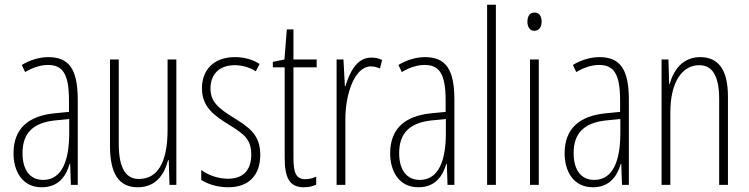

<svg xmlns="http://www.w3.org/2000/svg" viewBox="-20 -780 3159 810"><path d="M184 -539C147 -539 106 -527 72 -506L86 -476C123 -498 156 -506 182 -506C245 -506 271 -468 271 -356V-308L210 -302C100 -291 37 -238 37 -133C37 -59 73 10 156 10C228 10 259 -38 274 -89H276L279 0H308V-359C308 -487 272 -539 184 -539ZM212 -272 272 -278V-218C272 -100 240 -21 162 -21C108 -21 75 -61 75 -134C75 -218 119 -262 212 -272Z M724 -529H687V-233C687 -90 642 -25 566 -25C511 -25 481 -70 481 -174V-529H444V-165C444 -49 480 10 561 10C640 10 674 -47 689 -104H692L695 0H724Z M1078 -127C1078 -213 1029 -244 963 -285C899 -325 868 -352 868 -407C868 -470 909 -505 970 -505C1002 -505 1036 -495 1059 -479L1075 -510C1047 -529 1010 -539 971 -539C878 -539 832 -481 832 -408C832 -329 882 -293 949 -252C1008 -215 1040 -193 1040 -128C1040 -63 1007 -26 942 -26C900 -26 858 -41 829 -63V-21C854 -5 893 10 943 10C1032 10 1078 -43 1078 -127Z M1268 -24C1228 -24 1218 -53 1218 -115V-496H1316V-529H1218V-656H1190L1180 -529L1131 -519V-496H1181V-116C1181 -33 1199 10 1262 10C1283 10 1299 6 1314 -1V-35C1303 -29 1285 -24 1268 -24Z M1546 -537C1483 -537 1454 -471 1437 -416H1435L1429 -529H1400V0H1437V-278C1437 -381 1475 -500 1545 -500C1559 -500 1574 -495 1583 -491L1592 -527C1577 -535 1560 -537 1546 -537Z M1773 -539C1736 -539 1695 -527 1661 -506L1675 -476C1712 -498 1745 -506 1771 -506C1834 -506 1860 -468 1860 -356V-308L1799 -302C1689 -291 1626 -238 1626 -133C1626 -59 1662 10 1745 10C1817 10 1848 -38 1863 -89H1865L1868 0H1897V-359C1897 -487 1861 -539 1773 -539ZM1801 -272 1861 -278V-218C1861 -100 1829 -21 1751 -21C1697 -21 1664 -61 1664 -134C1664 -218 1708 -262 1801 -272Z M2072 0V-760H2035V0Z M2235 -727C2213 -727 2205 -709 2205 -688C2205 -667 2215 -650 2234 -650C2253 -650 2265 -665 2265 -689C2265 -709 2257 -727 2235 -727ZM2253 -529H2216V0H2253Z M2509 -539C2472 -539 2431 -527 2397 -506L2411 -476C2448 -498 2481 -506 2507 -506C2570 -506 2596 -468 2596 -356V-308L2535 -302C2425 -291 2362 -238 2362 -133C2362 -59 2398 10 2481 10C2553 10 2584 -38 2599 -89H2601L2604 0H2633V-359C2633 -487 2597 -539 2509 -539ZM2537 -272 2597 -278V-218C2597 -100 2565 -21 2487 -21C2433 -21 2400 -61 2400 -134C2400 -218 2444 -262 2537 -272Z M2934 -539C2859 -539 2821 -483 2805 -425H2803L2800 -529H2771V0H2808V-305C2808 -439 2861 -505 2930 -505C2983 -505 3014 -463 3014 -362V0H3051V-373C3051 -488 3009 -539 2934 -539Z"/></svg>

Font: Noto Sans Lao UI ExtCond ExtLt
Style: Regular
Weight: 200
Width: 2
Designer: Monotype Design Team
Foundry: Monotype Imaging Inc.
Version: Version 2.000